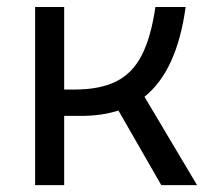

<svg xmlns="http://www.w3.org/2000/svg" viewBox="-20 -538 626 558"><path d="M82 0V-517.6H166.5V-277.8H196.8Q270.5 -277.8 317.6 -301.3Q364.7 -324.7 391.8 -377.2Q418.9 -429.7 431.6 -517.6H519.5Q494.1 -332 399.9 -256.8L552.7 0H448.7L324.2 -216.8Q276.4 -201.2 216.3 -201.2H166.5V0Z"/></svg>

Font: Cascadia Code NF SemiLight
Style: Regular
Weight: 350
Monospace: yes
Designer: Aaron Bell
Foundry: Saja Typeworks
Version: Version 2404.023; ttfautohint (v1.8.4)